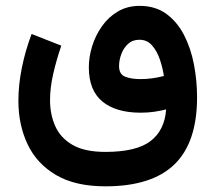

<svg xmlns="http://www.w3.org/2000/svg" viewBox="-20 -432 748 667"><path d="M346.2 215.3Q241.2 215.3 174.3 175.8Q107.4 136.2 75.7 68.8Q43.9 1.5 43.9 -81.5Q43.9 -137.2 55.9 -196.5Q67.9 -255.9 89.8 -314L192.9 -273.4Q176.3 -224.6 165 -176Q153.8 -127.4 153.8 -84Q153.8 -34.7 171.9 6.1Q189.9 46.9 231.9 71.3Q273.9 95.7 346.2 95.7Q454.1 95.7 503.2 57.9Q552.2 20 557.1 -51.8Q536.6 -46.9 515.4 -43.7Q494.1 -40.5 469.2 -40.5Q382.8 -40.5 335.7 -79.3Q288.6 -118.2 288.6 -198.2Q288.6 -233.9 300 -271.2Q311.5 -308.6 334 -340.6Q356.4 -372.6 389.4 -392.1Q422.4 -411.6 465.3 -411.6Q519 -411.6 556.9 -384.5Q594.7 -357.4 618.7 -311.5Q642.6 -265.6 653.6 -209Q664.6 -152.3 664.6 -93.8Q664.6 63 585.9 139.2Q507.3 215.3 346.2 215.3ZM468.3 -157.2Q507.8 -157.2 549.3 -168Q545.4 -195.3 535.6 -224.6Q525.9 -253.9 508.5 -273.9Q491.2 -293.9 464.4 -293.9Q440.4 -293.9 424.8 -279.5Q409.2 -265.1 401.4 -243.9Q393.6 -222.7 393.6 -202.6Q393.6 -174.3 414.3 -165.8Q435.1 -157.2 468.3 -157.2Z"/></svg>

Font: Vazirmatn RD UI FD SemiBold
Style: Regular
Weight: 600
Designer: Saber Rastikerdar
Foundry: Saber Rastikerdar
Version: Version 33.003